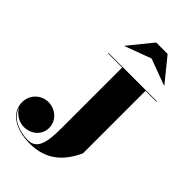

<svg xmlns="http://www.w3.org/2000/svg" viewBox="-305 -1119 1250 1250"><g transform="rotate(45 320.0 -494.0)"><path d="M403 -922.5 583.5 -855.5 586 -857.5 456 -1017.5H351L221 -857.5L223 -855.5ZM179.5 -750V-745.5H309.5V-190C309.5 -50.5 291 23 209 23C131.5 23 40.5 -10.5 18 -88.5C37 -49 83.5 -19 130 -19C194.5 -19 251.5 -63.5 251.5 -131.5C251.5 -202.5 190 -247.5 130 -247.5C64.5 -247.5 8 -197 8 -125C8 -25 107 30.5 234 30.5C383 30.5 469 -49.5 524 -170V-745.5H624V-750Z"/></g></svg>

Font: Bodoni* 36pt Fatface
Style: Regular
Weight: 900
Version: Version 2.3